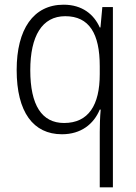

<svg xmlns="http://www.w3.org/2000/svg" viewBox="-20 -562 581 818"><path d="M405 0V236H461V-532H416L408 -445H405C380 -501 330 -542 251 -542C122 -542 51 -437 51 -264C51 -84 122 10 244 10C325 10 379 -33 405 -95H409C406 -65 405 -24 405 0ZM253 -38C158 -38 109 -114 109 -263C109 -408 159 -493 258 -493C360 -493 405 -419 405 -280V-246C405 -114 357 -38 253 -38Z"/></svg>

Font: Noto Sans Armenian SemiCondensed Light
Style: Regular
Weight: 300
Width: 4
Designer: Monotype Design Team
Foundry: Monotype Imaging Inc.
Version: Version 2.008